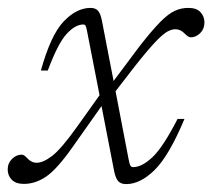

<svg xmlns="http://www.w3.org/2000/svg" viewBox="-52 -456 538 486"><path d="M415 -155Q375.5 -61 339.2 -25.5Q303 10 267.5 10Q254.5 10 247.8 3.2Q241 -3.5 237 -22.5L205 -187.5L130.5 -82Q92 -27.5 64.8 -9Q37.5 9.5 8.5 9.5Q-12 9.5 -22.2 -1Q-32.5 -11.5 -32.5 -27Q-32.5 -43 -21.5 -53.8Q-10.5 -64.5 2.5 -64.5Q7 -64.5 11 -61.2Q15 -58 19.5 -53Q29 -44 40.5 -44Q57.5 -44 80.5 -61.8Q103.5 -79.5 144 -136.5L200 -215L168 -379Q166 -389 164.2 -391.5Q162.5 -394 159 -394Q138.5 -394 116.5 -370Q94.5 -346 69 -277.5H51.5Q76.5 -367.5 109.2 -401.8Q142 -436 177 -436Q189.5 -436 196 -429Q202.5 -422 206 -403.5L235.5 -251L300.5 -338Q332.5 -379 353.2 -400Q374 -421 390.2 -428.5Q406.5 -436 424.5 -436Q445.5 -436 455.5 -425.2Q465.5 -414.5 465.5 -399Q465.5 -383 454.8 -372.2Q444 -361.5 431 -361.5Q424.5 -361.5 415 -371.5Q404.5 -382 392 -382Q382.5 -382 371.2 -375.8Q360 -369.5 340.5 -349Q321 -328.5 288 -286.5L240.5 -225L273.5 -53Q276 -40 278.2 -36.5Q280.5 -33 285.5 -33Q307 -33 333.8 -58Q360.5 -83 397.5 -155Z"/></svg>

Font: Newsreader 16pt Light
Style: Italic
Weight: 300
Italic angle: -17°
Designer: Hugues Gentile
Foundry: Production Type
Version: Version 1.003; ttfautohint (v1.8.3)